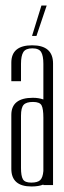

<svg xmlns="http://www.w3.org/2000/svg" viewBox="-20 -670 232 695"><path d="M172 -440Q172 -506 96.5 -506Q21 -506 21 -443V-376H56V-439Q56 -468 64.5 -481.5Q73 -495 97 -495Q121 -495 129 -481.5Q137 -468 137 -439V-310Q120 -316 99 -316Q21 -316 21 -254V-59Q21 5 94 5Q120 5 137 -2V0H172ZM56 -62V-251Q56 -280 65.5 -290.5Q75 -301 99.5 -301Q124 -301 130.5 -288.5Q137 -276 137 -244V-51Q135 -27 125.5 -18Q116 -9 93 -9Q70 -9 63 -21Q56 -33 56 -62ZM149 -650 112 -540H96L130 -650Z"/></svg>

Font: Dorsa
Style: Regular
Weight: 400
Version: Version 1.002